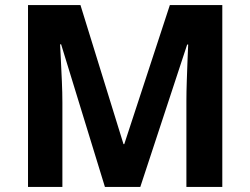

<svg xmlns="http://www.w3.org/2000/svg" viewBox="-20 -734 983 754"><path d="M392 0 220 -560H216Q217 -540 219 -500Q221 -460 223 -414.5Q225 -369 225 -332V0H90V-714H296L465 -168H468L647 -714H853V0H712V-338Q712 -372 713.5 -416Q715 -460 716.5 -499.5Q718 -539 719 -559H715L531 0Z"/></svg>

Font: Noto Sans Telugu
Style: Regular
Weight: 400
Designer: Jelle Bosma - Monotype Design Team
Foundry: Monotype Imaging Inc.
Version: Version 2.003